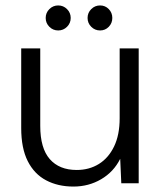

<svg xmlns="http://www.w3.org/2000/svg" viewBox="-20 -674 600 706"><path d="M250 12Q193 12 149.5 -11Q106 -34 82 -81.5Q58 -129 58 -203V-496H128V-211Q128 -129 163 -89Q198 -49 262 -49Q308 -49 343.5 -71Q379 -93 399.5 -135.5Q420 -178 420 -239V-496H490V0H426L422 -90Q398 -42 352 -15Q306 12 250 12ZM194 -562Q175 -562 161.5 -575.5Q148 -589 148 -608Q148 -627 161.5 -640.5Q175 -654 194 -654Q213 -654 226.5 -640.5Q240 -627 240 -608Q240 -589 226.5 -575.5Q213 -562 194 -562ZM348 -562Q329 -562 315.5 -575.5Q302 -589 302 -608Q302 -627 315.5 -640.5Q329 -654 348 -654Q367 -654 380 -640.5Q393 -627 393 -608Q393 -589 380 -575.5Q367 -562 348 -562Z"/></svg>

Font: DM Sans 24pt Light
Style: Regular
Weight: 300
Designer: Colophon Foundry, Jonny Pinhorn
Foundry: Colophon Foundry
Version: Version 4.004;gftools[0.9.30]